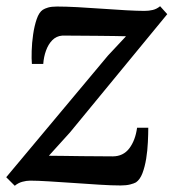

<svg xmlns="http://www.w3.org/2000/svg" viewBox="-23 -586 558 617"><path d="M382 -469.5Q369 -470 346.8 -470.2Q324.5 -470.5 298 -470.8Q271.5 -471 246.5 -471.2Q221.5 -471.5 202.5 -471.5Q183.5 -471.5 176.5 -471.5Q158 -470 145 -456.8Q132 -443.5 124.8 -423.2Q117.5 -403 116 -380.5H79.5Q78 -396.5 78.8 -422.2Q79.5 -448 83.5 -475.5Q87.5 -503 95 -524.8Q102.5 -546.5 114.5 -554.5Q120.5 -558.5 131.5 -561.8Q142.5 -565 160.5 -565Q187.5 -565 225.8 -563Q264 -561 305 -558Q346 -555 382.5 -553Q419 -551 441 -551Q455.5 -551 468 -554Q480.5 -557 491.5 -566L514.5 -540.5L201.5 -160L134 -85.5Q154 -85.5 182.8 -85Q211.5 -84.5 241.5 -84.2Q271.5 -84 297.8 -83.8Q324 -83.5 339 -83.5Q373 -83.5 392.5 -109.2Q412 -135 417.5 -175.5H453.5Q453.5 -156 452.2 -129.2Q451 -102.5 446.8 -76.2Q442.5 -50 434.8 -29.5Q427 -9 414 0Q408 3.5 395.2 6.8Q382.5 10 364.5 10Q336.5 10 296.5 7.5Q256.5 5 213.8 2Q171 -1 133.8 -3.2Q96.5 -5.5 74 -5.5Q62 -5.5 48.5 -1.8Q35 2 24.5 11L-3 -16.5L324 -407.5Z"/></svg>

Font: Merriweather Light 18pt Medium
Style: Italic
Weight: 500
Italic angle: -7.8°
Version: Version 2.101